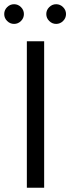

<svg xmlns="http://www.w3.org/2000/svg" viewBox="-31 -881 330 901"><path d="M0 0ZM176.2 0V-687.5H95V0ZM-11.2 -815Q-11.2 -833.8 2.5 -847.5Q16.2 -861.2 35 -861.2Q53.8 -861.2 67.5 -847.5Q81.2 -833.8 81.2 -815Q81.2 -796.2 67.5 -782.5Q53.8 -768.8 35 -768.8Q16.2 -768.8 2.5 -782.5Q-11.2 -796.2 -11.2 -815ZM186.2 -815Q186.2 -833.8 200 -847.5Q213.8 -861.2 232.5 -861.2Q251.2 -861.2 265 -847.5Q278.8 -833.8 278.8 -815Q278.8 -796.2 265 -782.5Q251.2 -768.8 232.5 -768.8Q213.8 -768.8 200 -782.5Q186.2 -796.2 186.2 -815Z"/></svg>

Font: Cambay
Style: Regular
Weight: 400
Designer: Pooja Saxena
Foundry: Pooja Saxena
Version: Version 1.181;PS 001.181;hotconv 1.0.70;makeotf.lib2.5.58329